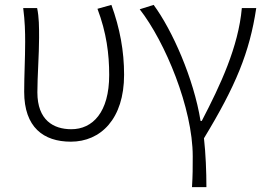

<svg xmlns="http://www.w3.org/2000/svg" viewBox="-20 -567 1092 786"><path d="M270 13C392 13 488 -80 488 -261C488 -358 471 -451 436 -547L379 -531C416 -433 427 -346 427 -260C427 -107 359 -38 272 -38C199 -38 133 -75 133 -189C133 -253 140 -345 140 -412C140 -457 140 -496 132 -534H75C82 -479 83 -438 83 -395C83 -327 79 -259 79 -191C79 -46 158 13 270 13Z M766 199H825C825 136 822 61 815 -1C945 -215 1002 -353 1029 -534H970C956 -375 882 -218 806 -72H801C773 -246 685 -444 609 -547L552 -529C656 -396 769 -124 769 73C769 125 769 148 766 199Z"/></svg>

Font: GenYoGothic2 TW L
Style: Regular
Weight: 300
Version: Version 2.100;PS 2.1;hotconv 16.6.51;makeotf.lib2.5.65220 DE